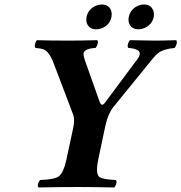

<svg xmlns="http://www.w3.org/2000/svg" viewBox="-20 -824 799 846"><path d="M547.4 -749Q555.2 -785.6 590.8 -799.8Q602.5 -804.2 613.8 -804.2Q646.5 -804.2 656.2 -775.4Q659.7 -762.7 657.2 -749Q649.9 -714.4 614.7 -699.7Q602.5 -694.8 590.8 -694.8Q556.6 -694.8 547.9 -724.6Q544.9 -736.3 547.4 -749ZM361.3 -749Q368.7 -784.7 403.8 -799.3Q416 -804.2 427.7 -804.2Q462.4 -804.2 470.7 -773.9Q473.6 -761.7 471.2 -749Q463.9 -714.4 429.2 -699.7Q416.5 -694.8 404.8 -694.8Q371.1 -694.8 361.8 -724.6Q358.9 -736.3 361.3 -749ZM413.1 -122.1Q399.9 -59.6 417.5 -44.4Q432.6 -33.2 490.7 -30.8Q497.6 -22 487.8 -3.4Q485.4 0.5 483.4 2Q383.3 0 325.2 0Q247.6 0 149.4 2Q142.6 -6.8 152.3 -25.4Q154.8 -29.3 156.7 -30.8Q222.2 -33.2 240.2 -47.9Q260.7 -65.4 272.9 -122.1L302.2 -258.8Q310.1 -295.9 302.7 -318.4Q300.8 -324.2 297.4 -332L215.8 -546.9Q196.8 -596.7 170.9 -606.9Q158.2 -611.3 136.2 -612.8Q129.4 -621.6 138.2 -640.6Q140.6 -645 142.6 -647Q202.1 -645 284.2 -645Q329.1 -645 408.7 -647Q415.5 -638.7 405.8 -619.6Q403.3 -615.2 401.4 -612.8Q350.1 -609.9 348.1 -587.9Q347.7 -576.7 354.5 -557.1L419.9 -373Q428.7 -353.5 441.4 -370.1L585.9 -564Q616.7 -605 553.2 -612.3Q548.8 -612.8 545.4 -612.8Q538.6 -621.1 547.9 -640.6Q550.3 -645 552.7 -647Q631.8 -645 663.1 -645Q696.8 -645 756.3 -647Q763.2 -638.7 753.9 -619.6Q751.5 -615.2 749.5 -612.8Q698.7 -607.9 675.8 -589.4Q664.1 -579.6 652.3 -564.9L478.5 -351.1Q455.6 -321.8 443.8 -267.6Z"/></svg>

Font: Linux Libertine Slanted O
Style: Bold Slanted
Weight: 700
Designer: Philipp H. Poll
Foundry: Philipp H. Poll
Version: Version 5.0.0